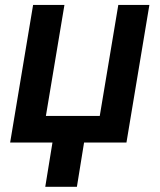

<svg xmlns="http://www.w3.org/2000/svg" viewBox="-20 -565 633 761"><path d="M20.2 0 111.2 -545.5H235.4L161.9 -105.5H375.4L448.9 -545.5H572.1L481.2 0H313.2L284.8 175.4H159.4L187.9 0Z"/></svg>

Font: Inter P Semi Bold
Style: Italic
Weight: 600
Italic angle: 9.39999°
Designer: Rasmus Andersson
Foundry: rsms
Version: Version 3.018;git-588b23468